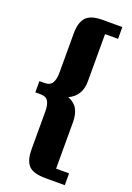

<svg xmlns="http://www.w3.org/2000/svg" viewBox="-149 -735 609 888"><g transform="rotate(20 155.0 -291.0)"><path d="M194.8 -680.2H292V-622.1H228V-389.2Q228 -317.9 168 -290Q199.7 -277.8 213.9 -252.7Q228 -227.5 228 -189V40H292V98.1H196.8Q136.7 98.1 113.8 74Q90.8 49.8 90.8 -6.8V-190.9Q90.8 -223.6 80.6 -241.2Q70.3 -258.8 42 -258.8H17.1V-314H42Q69.8 -314 80.3 -332.3Q90.8 -350.6 90.8 -382.8V-575.2Q90.8 -630.4 114.3 -655.3Q137.7 -680.2 194.8 -680.2Z"/></g></svg>

Font: Wesal
Style: Regular
Weight: 700
Designer: Ahmed zaza
Foundry: Ahmed zaza
Version: Version 2.01